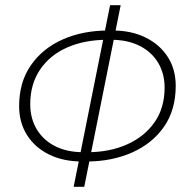

<svg xmlns="http://www.w3.org/2000/svg" viewBox="-20 -701 716 743"><path d="M265 22 406 -681H447L306 22ZM298 -76Q225 -76 170 -103Q115 -130 84.5 -178.5Q54 -227 54 -290Q54 -383 99.5 -448.5Q145 -514 223 -548.5Q301 -583 400 -583H416Q488 -583 543 -556Q598 -529 629 -481Q660 -433 660 -369Q660 -276 615 -211Q570 -146 491.5 -111Q413 -76 314 -76ZM303 -112H318Q405 -112 472.5 -142.5Q540 -173 578.5 -228.5Q617 -284 617 -362Q617 -416 592 -458Q567 -500 520.5 -523.5Q474 -547 411 -547H395Q308 -547 240.5 -517.5Q173 -488 135 -431.5Q97 -375 97 -298Q97 -243 122 -201Q147 -159 193 -135.5Q239 -112 303 -112Z"/></svg>

Font: Source Sans 3 Light
Style: Italic
Weight: 300
Italic angle: -11°
Designer: Paul D. Hunt
Foundry: Adobe
Version: Version 3.046;hotconv 1.0.118;makeotfexe 2.5.65603